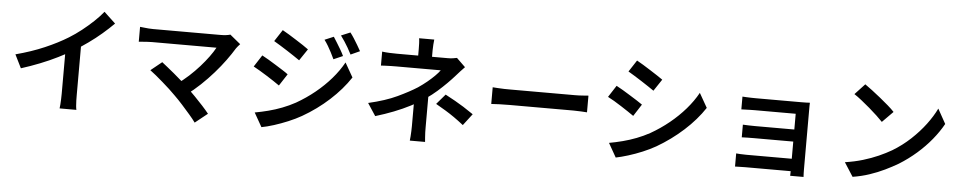

<svg xmlns="http://www.w3.org/2000/svg" viewBox="-45 -1180 8070 1616"><g transform="rotate(5 3990.0 -371.5)"><path d="M69 -381Q202 -416 312 -463.5Q422 -511 506 -563Q558 -595 609.5 -635.5Q661 -676 707 -719.5Q753 -763 785 -803L882 -712Q837 -667 784 -621.5Q731 -576 673.5 -535Q616 -494 557 -458Q501 -425 431 -390Q361 -355 282.5 -324Q204 -293 125 -268ZM486 -504 613 -536V-84Q613 -63 613.5 -38.5Q614 -14 616 7.5Q618 29 621 40H479Q481 29 482.5 7.5Q484 -14 485 -38.5Q486 -63 486 -84Z M1946 -631Q1937 -621 1928.5 -611.5Q1920 -602 1914 -593Q1885 -545 1844.5 -489.5Q1804 -434 1754 -377Q1704 -320 1647.5 -266.5Q1591 -213 1531 -169L1442 -251Q1494 -287 1541.5 -330.5Q1589 -374 1629 -419Q1669 -464 1700 -506.5Q1731 -549 1750 -584Q1731 -584 1696.5 -584Q1662 -584 1616.5 -584Q1571 -584 1521 -584Q1471 -584 1421.5 -584Q1372 -584 1328.5 -584Q1285 -584 1252.5 -584Q1220 -584 1205 -584Q1185 -584 1163.5 -582.5Q1142 -581 1123 -579.5Q1104 -578 1094 -577V-703Q1107 -702 1126.5 -699.5Q1146 -697 1167 -695.5Q1188 -694 1205 -694Q1218 -694 1249.5 -694Q1281 -694 1325 -694Q1369 -694 1420 -694Q1471 -694 1523 -694Q1575 -694 1623.5 -694Q1672 -694 1710.5 -694Q1749 -694 1771 -694Q1826 -694 1857 -704ZM1434 -153Q1412 -176 1383 -202.5Q1354 -229 1322.5 -256.5Q1291 -284 1262.5 -307.5Q1234 -331 1212 -347L1306 -423Q1325 -408 1352.5 -386Q1380 -364 1412 -337.5Q1444 -311 1476 -282.5Q1508 -254 1537 -227Q1569 -196 1604.5 -159.5Q1640 -123 1672 -88Q1704 -53 1727 -24L1622 60Q1602 32 1570 -5Q1538 -42 1502.5 -81.5Q1467 -121 1434 -153Z M2726 -762Q2739 -742 2756 -714.5Q2773 -687 2789.5 -659Q2806 -631 2817 -607L2739 -573Q2725 -603 2711.5 -629Q2698 -655 2683 -680.5Q2668 -706 2650 -730ZM2862 -810Q2877 -791 2894 -764.5Q2911 -738 2927.5 -710Q2944 -682 2956 -660L2879 -625Q2864 -655 2849 -680.5Q2834 -706 2818.5 -730Q2803 -754 2785 -778ZM2293 -780Q2317 -767 2348 -748Q2379 -729 2411 -708.5Q2443 -688 2471.5 -669.5Q2500 -651 2518 -637L2452 -539Q2432 -553 2403.5 -572Q2375 -591 2344 -611Q2313 -631 2283 -649.5Q2253 -668 2229 -682ZM2118 -69Q2174 -79 2232 -94Q2290 -109 2347 -131Q2404 -153 2457 -182Q2541 -230 2614 -289.5Q2687 -349 2745.5 -416.5Q2804 -484 2843 -555L2912 -434Q2844 -331 2742 -238Q2640 -145 2518 -75Q2467 -46 2407 -21Q2347 4 2288.5 22.5Q2230 41 2185 49ZM2140 -553Q2165 -540 2196 -521.5Q2227 -503 2259 -483Q2291 -463 2319.5 -445Q2348 -427 2366 -413L2301 -313Q2280 -328 2252 -346.5Q2224 -365 2192.5 -385Q2161 -405 2130.5 -423Q2100 -441 2076 -454Z M3570 -812Q3568 -795 3566 -769.5Q3564 -744 3564 -721Q3564 -707 3564 -687Q3564 -667 3564 -647.5Q3564 -628 3564 -614H3447Q3447 -628 3447 -646.5Q3447 -665 3447 -685Q3447 -705 3447 -721Q3447 -745 3446 -770Q3445 -795 3442 -812ZM3848 -603Q3831 -586 3811.5 -564.5Q3792 -543 3777 -526Q3750 -495 3713.5 -458.5Q3677 -422 3634.5 -384.5Q3592 -347 3545 -315Q3491 -277 3425 -243Q3359 -209 3285 -180Q3211 -151 3131 -127L3062 -232Q3206 -265 3304.5 -311.5Q3403 -358 3469 -400Q3509 -427 3543.5 -455.5Q3578 -484 3605 -511Q3632 -538 3647 -559Q3635 -559 3605 -559Q3575 -559 3536 -559Q3497 -559 3455 -559Q3413 -559 3375 -559Q3337 -559 3309 -559Q3281 -559 3270 -559Q3253 -559 3228.5 -558.5Q3204 -558 3181 -557Q3158 -556 3142 -555V-673Q3169 -669 3205.5 -667.5Q3242 -666 3268 -666Q3279 -666 3311 -666Q3343 -666 3386 -666Q3429 -666 3477 -666Q3525 -666 3570 -666Q3615 -666 3648.5 -666Q3682 -666 3697 -666Q3718 -666 3738 -668.5Q3758 -671 3774 -675ZM3562 -381Q3562 -353 3562 -313Q3562 -273 3562 -228Q3562 -183 3562 -141.5Q3562 -100 3562 -70Q3562 -51 3562.5 -28.5Q3563 -6 3565 15.5Q3567 37 3568 53H3439Q3441 38 3442.5 17Q3444 -4 3445 -27.5Q3446 -51 3446 -70Q3446 -99 3446 -134.5Q3446 -170 3446 -207.5Q3446 -245 3446 -277.5Q3446 -310 3446 -333ZM3872 -116Q3829 -150 3791 -176.5Q3753 -203 3715 -226Q3677 -249 3633 -274L3706 -359Q3753 -334 3789.5 -313.5Q3826 -293 3862.5 -270Q3899 -247 3947 -214Z M4095 -455Q4112 -454 4138.5 -452Q4165 -450 4194 -449.5Q4223 -449 4249 -449Q4272 -449 4308 -449Q4344 -449 4388 -449Q4432 -449 4479.5 -449Q4527 -449 4574.5 -449Q4622 -449 4664 -449Q4706 -449 4738.5 -449Q4771 -449 4790 -449Q4826 -449 4855.5 -451.5Q4885 -454 4904 -455V-314Q4887 -315 4854.5 -317Q4822 -319 4790 -319Q4772 -319 4739 -319Q4706 -319 4663.5 -319Q4621 -319 4574 -319Q4527 -319 4479.5 -319Q4432 -319 4388 -319Q4344 -319 4308 -319Q4272 -319 4249 -319Q4207 -319 4164.5 -317.5Q4122 -316 4095 -314Z M5286 -785Q5310 -772 5341 -753Q5372 -734 5404 -713.5Q5436 -693 5464.5 -674.5Q5493 -656 5511 -643L5445 -544Q5425 -558 5396.5 -577Q5368 -596 5337 -616Q5306 -636 5276 -654.5Q5246 -673 5222 -687ZM5111 -74Q5167 -84 5225 -99Q5283 -114 5340 -136Q5397 -158 5450 -187Q5534 -235 5607 -294.5Q5680 -354 5738.5 -421.5Q5797 -489 5836 -560L5905 -439Q5837 -336 5735 -243.5Q5633 -151 5511 -80Q5460 -51 5400 -26Q5340 -1 5281.5 17Q5223 35 5178 44ZM5133 -558Q5158 -545 5189 -526.5Q5220 -508 5252 -488Q5284 -468 5312.5 -450Q5341 -432 5359 -419L5294 -318Q5273 -333 5245 -351.5Q5217 -370 5185.5 -390.5Q5154 -411 5123.5 -429Q5093 -447 5069 -459Z M6196 -560Q6208 -559 6229.5 -558Q6251 -557 6274 -556.5Q6297 -556 6313 -556Q6336 -556 6373.5 -556Q6411 -556 6456 -556Q6501 -556 6546 -556Q6591 -556 6630 -556Q6669 -556 6694 -556Q6712 -556 6733.5 -556.5Q6755 -557 6766 -558Q6765 -548 6765 -529.5Q6765 -511 6765 -495Q6765 -485 6765 -450.5Q6765 -416 6765 -366Q6765 -316 6765 -260.5Q6765 -205 6765 -151.5Q6765 -98 6765 -56.5Q6765 -15 6765 5Q6765 17 6765.5 37Q6766 57 6767 69H6654Q6655 58 6655 37Q6655 16 6655 0Q6655 -25 6655 -66Q6655 -107 6655 -156Q6655 -205 6655 -254Q6655 -303 6655 -345.5Q6655 -388 6655 -417.5Q6655 -447 6655 -455Q6646 -455 6622 -455Q6598 -455 6566 -455Q6534 -455 6498 -455Q6462 -455 6426.5 -455Q6391 -455 6361.5 -455Q6332 -455 6313 -455Q6297 -455 6273.5 -454.5Q6250 -454 6228.5 -453Q6207 -452 6196 -452ZM6220 -325Q6239 -324 6268 -323Q6297 -322 6324 -322Q6336 -322 6367 -322Q6398 -322 6439.5 -322Q6481 -322 6524.5 -322Q6568 -322 6607.5 -322Q6647 -322 6674 -322Q6701 -322 6708 -322V-220Q6701 -220 6674 -220Q6647 -220 6607.5 -220Q6568 -220 6524.5 -220Q6481 -220 6439.5 -220Q6398 -220 6367.5 -220Q6337 -220 6324 -220Q6297 -220 6267.5 -219.5Q6238 -219 6220 -218ZM6185 -79Q6197 -78 6220 -76.5Q6243 -75 6270 -75Q6285 -75 6320 -75Q6355 -75 6400.5 -75Q6446 -75 6495.5 -75Q6545 -75 6589.5 -75Q6634 -75 6666 -75Q6698 -75 6709 -75V30Q6696 30 6663 30Q6630 30 6585 30Q6540 30 6491.5 30Q6443 30 6398 30Q6353 30 6319 30Q6285 30 6270 30Q6248 30 6222.5 31Q6197 32 6185 32Z M7217 -753Q7243 -735 7278 -708.5Q7313 -682 7350 -652Q7387 -622 7420 -593.5Q7453 -565 7474 -542L7383 -450Q7364 -470 7333.5 -499Q7303 -528 7267 -558.5Q7231 -589 7196 -617Q7161 -645 7133 -663ZM7103 -85Q7184 -97 7254 -118Q7324 -139 7383.5 -165.5Q7443 -192 7491 -220Q7574 -270 7643 -334.5Q7712 -399 7764 -468.5Q7816 -538 7847 -603L7916 -479Q7879 -412 7825 -346Q7771 -280 7703 -220.5Q7635 -161 7556 -112Q7505 -82 7446 -53.5Q7387 -25 7320 -2.5Q7253 20 7178 32Z"/></g></svg>

Font: Noto Sans KR SemiBold
Style: Regular
Weight: 600
Designer: Ryoko NISHIZUKA  (kana, bopomofo & ideographs); Paul D. Hunt (Latin, Greek & Cyrillic); Sandoll Communications , Soo-you
Foundry: Adobe
Version: Version 2.004-H2;hotconv 1.0.118;makeotfexe 2.5.65603